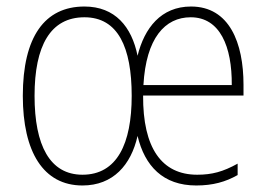

<svg xmlns="http://www.w3.org/2000/svg" viewBox="-20 -559 817 589"><path d="M566 -539C474 -539 423 -473 402 -388C384 -477 333 -539 239 -539C117 -539 50 -446 50 -265C50 -93 113 10 233 10C327 10 382 -53 402 -142C424 -50 480 10 582 10C633 10 672 -1 709 -22V-57C664 -32 630 -23 585 -23C476 -23 418 -105 419 -266H727V-299C727 -427 684 -539 566 -539ZM565 -506C655 -506 692 -416 691 -298H420C428 -442 486 -506 565 -506ZM239 -506C342 -506 384 -414 384 -265C384 -118 339 -23 233 -23C133 -23 86 -113 86 -265C86 -419 135 -506 239 -506Z"/></svg>

Font: Noto Sans Bengali Condensed ExtraLight
Style: Regular
Weight: 200
Width: 3
Designer: Joana Ranito - Universal Thirst; Jelle Bosma - Monotype Design Team
Foundry: Universal Thirst ehf.
Version: Version 3.000